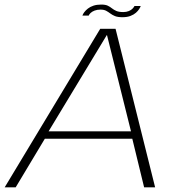

<svg xmlns="http://www.w3.org/2000/svg" viewBox="-35 -800 779 820"><path d="M-15 0H32L156.5 -207.5H530L580.5 0H627.5L458.5 -677H393ZM172.5 -239 421 -650H422L524.5 -239ZM488 -726.5Q508 -726.5 522.2 -732Q536.5 -737.5 545.5 -745.5Q554.5 -753.5 559.5 -761.5Q564.5 -769.5 566 -774.5H539.5Q537.5 -770 531.5 -763.5Q525.5 -757 515.2 -752.8Q505 -748.5 491.5 -748.5Q473 -748.5 462 -753.2Q451 -758 443 -764.5Q435 -771 425 -775.8Q415 -780.5 397 -780.5Q378.5 -780.5 364.2 -775.8Q350 -771 340.5 -763.5Q331 -756 325 -748Q319 -740 317 -733.5H344Q345.5 -738.5 351.8 -744.5Q358 -750.5 369 -754.8Q380 -759 394 -759Q409 -759 418.2 -754Q427.5 -749 436 -742.5Q444.5 -736 456.2 -731.2Q468 -726.5 488 -726.5Z"/></svg>

Font: Anybody SemiExpanded ExtraLight
Style: Italic
Weight: 250
Width: 6
Italic angle: -10°
Version: Version 1.113;gftools[0.9.25]